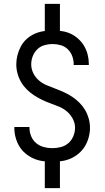

<svg xmlns="http://www.w3.org/2000/svg" viewBox="-20 -863 540 990"><path d="M249 -29Q224 -29 199.5 -32.5Q175 -36 152.5 -46Q130 -56 111 -72Q92 -88 79.5 -109Q67 -130 60.5 -154Q54 -178 54 -202Q54 -204 54 -205.5Q54 -207 54 -208H132Q132 -207 132 -206.5Q132 -206 132 -205Q132 -182 140.5 -161Q149 -140 166 -125.5Q183 -111 205 -105Q227 -99 249 -99Q271 -99 293 -104.5Q315 -110 332 -124.5Q349 -139 358 -160.5Q367 -182 367 -204Q367 -228 355.5 -250Q344 -272 326 -287.5Q308 -303 285.5 -312.5Q263 -322 240.5 -330Q218 -338 196.5 -348.5Q175 -359 155 -372Q135 -385 118 -402Q101 -419 89 -439.5Q77 -460 70.5 -483.5Q64 -507 64 -531Q64 -555 70 -578.5Q76 -602 87.5 -623.5Q99 -645 117 -661.5Q135 -678 157 -688Q179 -698 203 -702Q227 -706 251 -706Q275 -706 299 -702.5Q323 -699 344.5 -689Q366 -679 384 -662.5Q402 -646 414 -625.5Q426 -605 432 -581.5Q438 -558 438 -534Q438 -533 438 -531.5Q438 -530 438 -528H360Q360 -529 360 -530Q360 -531 360 -532Q360 -553 352.5 -573.5Q345 -594 329.5 -609Q314 -624 293 -630Q272 -636 251 -636Q230 -636 209 -630Q188 -624 172.5 -609Q157 -594 149 -573.5Q141 -553 141 -531Q141 -507 152 -485Q163 -463 181.5 -447.5Q200 -432 222 -423Q244 -414 266.5 -405.5Q289 -397 311 -387Q333 -377 353 -363.5Q373 -350 390 -333Q407 -316 419 -295.5Q431 -275 437.5 -251.5Q444 -228 444 -204Q444 -180 437.5 -155.5Q431 -131 418.5 -110Q406 -89 387 -72.5Q368 -56 345.5 -46Q323 -36 298.5 -32.5Q274 -29 249 -29ZM211 -663V-843H289V-663ZM211 107V-72H289V107Z"/></svg>

Font: Zed Sans
Style: Regular
Weight: 400
Designer: Belleve Invis
Foundry: Belleve Invis
Version: Version 1.0.0; ttfautohint (v1.8.4)